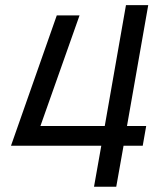

<svg xmlns="http://www.w3.org/2000/svg" viewBox="-20 -713 626 733"><path d="M22 -156.7H366.7L338.9 0H423.8L451.7 -156.7H524.9L538.1 -231.9H464.8L545.9 -693.4H460.9L379.9 -231.9H134.3L283.7 -654.3H196.8Z"/></svg>

Font: Cascadia Code SemiLight
Style: Italic
Weight: 350
Italic angle: -10°
Monospace: yes
Designer: Aaron Bell
Foundry: Saja Typeworks
Version: Version 2404.023